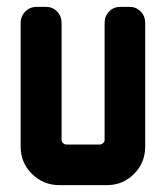

<svg xmlns="http://www.w3.org/2000/svg" viewBox="-20 -538 483 558"><path d="M402 -112Q402 -65 369.5 -32.5Q337 0 291 0H152Q106 0 73 -32.5Q40 -65 40 -112V-471Q40 -491 53.5 -504.5Q67 -518 86 -518H114Q133 -518 146 -504.5Q159 -491 159 -471V-131Q159 -126 163.5 -122Q168 -118 173 -118H270Q275 -118 279.5 -122Q284 -126 284 -131V-471Q284 -491 297 -504.5Q310 -518 329 -518H357Q376 -518 389 -504.5Q402 -491 402 -471Z"/></svg>

Font: Monomaniac One
Style: Regular
Weight: 400
Version: Version 1.000; ttfautohint (v1.8.3)